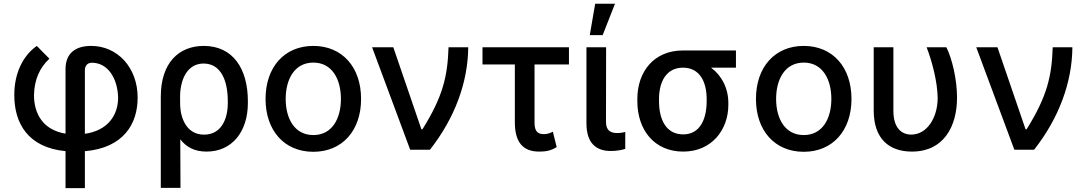

<svg xmlns="http://www.w3.org/2000/svg" viewBox="-20 -797 5784 1022"><path d="M328.8 -428.3V-85.6C207 -105.5 160.9 -193.9 160.9 -290.5C163 -374.3 190.7 -435.4 242.9 -484.7L175.8 -552.6C99.8 -498.6 55.8 -404.5 56.1 -290.5C56.1 -141.7 128.2 -11.7 328.8 7.5V204.5H431.8V7.8C637.4 -9.6 712.7 -137.4 712.7 -277.3C712.7 -437.5 605.1 -552.6 465.6 -552.6C379.3 -552.6 328.8 -512.1 328.8 -428.3ZM431.8 -84.9V-422.9C431.8 -445.7 444.2 -463.1 469.1 -463.1C554.3 -463.1 606.2 -379.6 608.7 -277.3C608.7 -186.4 556.5 -102.3 431.8 -84.9Z M835.9 -282.7V203.1H940.7L939.6 -55.4C971.9 -13.8 1015.6 9.9 1079.5 9.9C1215.6 9.9 1299.4 -96.6 1299.4 -248.6V-258.5C1299.4 -430.8 1220.2 -552.6 1065 -552.6C931.5 -552.6 835.9 -462 835.9 -282.7ZM938.6 -279.1C937.9 -368.3 973.7 -458.8 1063.6 -458.8C1154.5 -458.8 1192.5 -370.7 1192.5 -258.5V-248.6C1192.5 -160.2 1155.9 -80.3 1066.4 -80.3C971.9 -80.3 941.4 -169.4 938.9 -236.5Z M1647.7 11C1801.5 11 1902 -101.6 1902 -270.2C1902 -440 1801.5 -552.6 1647.7 -552.6C1494 -552.6 1393.5 -440 1393.5 -270.2C1393.5 -101.6 1494 11 1647.7 11ZM1500.7 -270.6C1500.7 -375 1547.6 -463.8 1648.1 -463.8C1747.9 -463.8 1794.7 -375 1794.7 -270.6C1794.7 -165.8 1747.9 -78.1 1648.1 -78.1C1547.6 -78.1 1500.7 -165.8 1500.7 -270.6Z M2163.4 0H2268.5C2402 -169.7 2470.9 -360.1 2472.3 -545.5H2367.5C2362.6 -393.5 2338.8 -284.8 2228.7 -109H2223L2073.5 -545.5H1960.6Z M3008.5 -545.5H2548.3V-453.8H2720.5V-146.3C2720.5 -36.6 2766.3 9.9 2850.1 9.9C2883.5 9.9 2911.2 6 2943.2 -14.2L2922.9 -95.9C2910.9 -90.2 2896 -83.1 2877.1 -83.1C2852.3 -83.1 2825.3 -87.4 2825.3 -143.1V-453.8H3008.5Z M3101.6 -545.5V-141C3101.6 -33 3154.8 6.7 3231.2 6.7C3264.9 6.7 3290.5 1.1 3308.2 -4.6V-94.5C3300.1 -92.3 3282.3 -88.8 3266.7 -88.8C3234.4 -88.8 3206 -98.4 3205.6 -147L3206.3 -545.5ZM3119.3 -610.1H3187.9L3253.6 -777H3148.1Z M3372.5 -269.9V-258.5C3372.5 -106.2 3462 9.9 3616.8 9.9C3769.2 9.9 3856.9 -106.9 3856.9 -238.6V-248.6C3856.9 -328.8 3820.7 -395.6 3764.9 -436.8H3897.4V-528.4H3615.4C3461.6 -528.4 3372.5 -416.5 3372.5 -269.9ZM3487.9 -258.5V-269.9C3487.9 -359.4 3524.9 -436.8 3615.4 -436.8C3706 -436.8 3741.5 -359.4 3741.5 -269.9V-258.5C3741.5 -162.6 3706 -81.7 3616.8 -81.7C3524.1 -81.7 3487.9 -162.6 3487.9 -258.5Z M4258.2 11C4411.9 11 4512.4 -101.6 4512.4 -270.2C4512.4 -440 4411.9 -552.6 4258.2 -552.6C4104.4 -552.6 4003.9 -440 4003.9 -270.2C4003.9 -101.6 4104.4 11 4258.2 11ZM4111.2 -270.6C4111.2 -375 4158 -463.8 4258.5 -463.8C4358.3 -463.8 4405.2 -375 4405.2 -270.6C4405.2 -165.8 4358.3 -78.1 4258.5 -78.1C4158 -78.1 4111.2 -165.8 4111.2 -270.6Z M4630.7 -545.5V-208.8C4630.7 -57.5 4713.1 9.9 4834.2 9.9C5003.2 9.9 5074.2 -123.9 5074.2 -277C5074.2 -375 5047.6 -485.8 5017.4 -545.5H4912.3C4943.5 -464.5 4969.5 -360.1 4971.2 -277C4971.2 -170.1 4914.4 -80.6 4830.6 -80.6C4781.2 -80.6 4735.4 -112.9 4735.4 -207.4V-545.5Z M5379.3 0H5484.4C5617.9 -169.7 5686.8 -360.1 5688.2 -545.5H5583.5C5578.5 -393.5 5554.7 -284.8 5444.6 -109H5438.9L5289.4 -545.5H5176.5Z"/></svg>

Font: Magic Ui Pro Medium
Style: Regular
Weight: 500
Designer: Stefan Endress, Andreas Faust
Version: Version 1.000;FEAKit 1.0